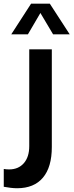

<svg xmlns="http://www.w3.org/2000/svg" viewBox="-86 -752 393 1026"><path d="M-65.9 246.1V150.9Q-58.1 152.3 -51 152.8Q-43.9 153.3 -37.1 153.3Q12.2 153.3 41.3 120.1Q70.3 86.9 70.3 28.8V-488.3H190.9V33.7Q190.9 141.1 143.3 197.5Q95.7 253.9 5.4 253.9Q-10.7 253.9 -28.8 251.7Q-46.9 249.5 -65.9 246.1ZM286.6 -568.4H197.8L129.9 -682.6L63 -568.4H-25.9L80.1 -732.4H180.2Z"/></svg>

Font: Kumbh Sans SemiBold
Style: Regular
Weight: 600
Version: Version 1.005